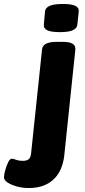

<svg xmlns="http://www.w3.org/2000/svg" viewBox="-127 -736 430 968"><path d="M18 212Q-14 212 -42.5 204Q-71 196 -89 184Q-107 172 -107 158Q-107 146 -101 123.5Q-95 101 -86 82.5Q-77 64 -68 64Q-61 64 -46 69.5Q-31 75 -13 75Q8 75 18 66.5Q28 58 30 35L85 -487Q89 -525 158 -525H188Q224 -525 239 -515.5Q254 -506 253 -487L197 48Q188 127 142 169.5Q96 212 18 212ZM175 -574Q130 -574 111 -583.5Q92 -593 94 -611L100 -679Q102 -697 123.5 -706.5Q145 -716 190 -716Q234 -716 253 -706.5Q272 -697 270 -679L263 -611Q261 -593 240 -583.5Q219 -574 175 -574Z"/></svg>

Font: Asap Semi Expanded Semi Expanded ExtraBold
Style: Italic
Weight: 800
Width: 6
Italic angle: -6°
Designer: Pablo Cosgaya
Foundry: Omnibus-Type
Version: Version 3.001; ttfautohint (v1.8.4.7-5d5b)